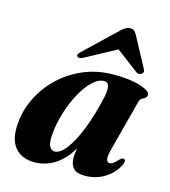

<svg xmlns="http://www.w3.org/2000/svg" viewBox="-106 -776 775 873"><g transform="rotate(15 282.0 -339.0)"><path d="M460 -142.5Q449 -101.5 452.2 -87.2Q455.5 -73 466.5 -73Q475 -73 483.8 -79Q492.5 -85 506 -100Q513.5 -107 518 -108.8Q522.5 -110.5 526.5 -108.5Q538.5 -103.5 526 -78.5Q505.5 -38.5 464.5 -13.5Q423.5 11.5 372.5 11.5Q334.5 11.5 318.5 -6Q302.5 -23.5 302.5 -54.5Q302.5 -72.5 307.5 -100Q276.5 -46.5 232.5 -17.5Q188.5 11.5 134.5 11.5Q75 11.5 43 -27Q11 -65.5 18 -141Q22.5 -202.5 51 -260.8Q79.5 -319 127.8 -365.5Q176 -412 241 -439.5Q306 -467 383.5 -467Q463.5 -467 510.5 -451Q557.5 -435 555.5 -417.5Q554.5 -406.5 547.2 -402Q540 -397.5 532.2 -392.8Q524.5 -388 521.5 -376.5ZM182 -135.5Q178 -93 187.2 -76.2Q196.5 -59.5 211.5 -59.5Q237 -59.5 265.5 -96.5Q294 -133.5 320.5 -200.5Q347 -267.5 367 -357.5Q381.5 -427.5 348.5 -427.5Q320.5 -427.5 292.5 -400.5Q264.5 -373.5 241 -329.8Q217.5 -286 201.8 -235Q186 -184 182 -135.5ZM228 -505Q209.5 -495 200.5 -503.5Q193.5 -512 209 -526L359.5 -669.5Q370.5 -679.5 379.8 -684.8Q389 -690 400.5 -690Q412 -690 418.2 -684.8Q424.5 -679.5 430.5 -669.5L507.5 -526Q515.5 -512 503 -503.5Q490 -494.5 477 -505L373 -583.5Z"/></g></svg>

Font: Fraunces 72pt S000
Style: Bold Italic
Weight: 700
Italic angle: -16°
Version: Version 1.000; ttfautohint (v1.8.3)